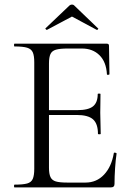

<svg xmlns="http://www.w3.org/2000/svg" viewBox="-20 -815 577 835"><path d="M462 0H43Q41 0 41 -6Q41 -12 43 -12Q80 -12 98 -17Q116 -22 122.5 -37Q129 -52 129 -81V-544Q129 -573 122.5 -587.5Q116 -602 98 -607.5Q80 -613 43 -613Q41 -613 41 -619Q41 -625 43 -625H445Q454 -625 454 -616L456 -493Q456 -490 450.5 -489.5Q445 -489 445 -492Q442 -546 412.5 -575Q383 -604 336 -604H275Q241 -604 223.5 -599Q206 -594 199.5 -580Q193 -566 193 -539V-85Q193 -59 199.5 -45Q206 -31 222.5 -26Q239 -21 272 -21H352Q400 -21 432.5 -55.5Q465 -90 475 -149Q475 -152 481 -151Q487 -150 487 -147Q483 -121 480.5 -84Q478 -47 478 -15Q478 0 462 0ZM406 -233Q406 -277 384.5 -296Q363 -315 313 -315H163V-336H316Q364 -336 384.5 -352.5Q405 -369 405 -406Q405 -408 411 -408Q417 -408 417 -406Q417 -376 416.5 -359.5Q416 -343 416 -325Q416 -302 417 -280Q418 -258 418 -233Q418 -231 412 -231Q406 -231 406 -233ZM178 -692 281 -790Q286 -795 293 -795Q300 -795 304 -790L406 -692Q409 -691 406 -687.5Q403 -684 401 -685L293 -743L184 -685Q183 -684 179.5 -687.5Q176 -691 178 -692Z"/></svg>

Font: Cormorant Garamond Light
Style: Regular
Weight: 400
Version: Version 4.001